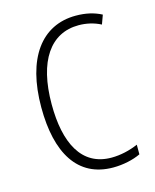

<svg xmlns="http://www.w3.org/2000/svg" viewBox="-89 -602 545 674"><g transform="rotate(-15 183.0 -264.5)"><path d="M240 10C276 10 313 2 340 -11V-46C310 -33 276 -25 243 -25C134 -25 88 -120 88 -260C88 -418 149 -504 251 -504C278 -504 306 -498 331 -485L343 -518C316 -532 286 -539 250 -539C125 -539 50 -437 50 -259C50 -93 111 10 240 10Z"/></g></svg>

Font: Noto Sans Hebrew Condensed ExtraLight
Style: Regular
Weight: 200
Width: 3
Designer: Monotype Design Team
Foundry: Monotype Imaging Inc.
Version: Version 2.004